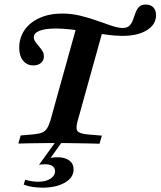

<svg xmlns="http://www.w3.org/2000/svg" viewBox="-20 -643 719 860"><path d="M170.2 197.6Q145.2 197.6 123.8 194Q102.4 190.3 86.3 183.9L92.7 162.1Q105.6 166.1 120.6 168.5Q135.5 171 150.8 171Q184.7 171 205.6 157.7Q226.6 144.4 226.6 123.4Q226.6 108.9 214.9 100.8Q203.2 92.7 182.3 92.7Q174.2 92.7 166.9 93.5Q159.7 94.4 154.8 95.2L237.9 -20.2H266.9L206.5 64.5Q213.7 62.9 221.4 62.1Q229 61.3 237.1 61.3Q271 61.3 290.3 75.8Q309.7 90.3 309.7 116.1Q309.7 152.4 270.6 175Q231.5 197.6 170.2 197.6ZM233.1 -201.6 326.6 -537.1 441.9 -511.3 355.6 -201.6ZM236.3 -2.4Q206.5 -2.4 175.4 -2Q144.4 -1.6 115.3 -1.2Q86.3 -0.8 62.1 0L72.6 -36.3L129.8 -41.1Q154.8 -43.5 169 -49.6Q183.1 -55.6 191.1 -68.5Q199.2 -81.5 206.5 -105.6L233.1 -201.6H355.6L329 -105.6Q318.5 -70.2 325.8 -57.7Q333.1 -45.2 369.4 -41.1L436.3 -35.5L425.8 0.8Q406.5 0 383.5 -0.4Q360.5 -0.8 335.9 -1.2Q311.3 -1.6 285.9 -2Q260.5 -2.4 236.3 -2.4H238.7ZM129 -350Q100.8 -350 83.5 -371.4Q66.1 -392.7 66.1 -429Q66.1 -474.2 90.3 -508.9Q114.5 -543.5 158.1 -562.9Q201.6 -582.3 258.9 -582.3Q300 -582.3 339.9 -572.6Q379.8 -562.9 415.7 -550Q451.6 -537.1 480.6 -527.4Q509.7 -517.7 529 -517.7Q550 -517.7 560.1 -528.2Q570.2 -538.7 575.8 -554.4Q581.5 -570.2 587.1 -585.9Q592.7 -601.6 602.8 -612.1Q612.9 -622.6 633.1 -622.6Q654.8 -622.6 666.9 -609.7Q679 -596.8 679 -575Q679 -533.1 637.9 -507.7Q596.8 -482.3 529 -482.3Q499.2 -482.3 461.3 -487.1Q423.4 -491.9 382.7 -498.8Q341.9 -505.6 302.8 -510.5Q263.7 -515.3 230.6 -515.3Q183.1 -515.3 157.3 -505.2Q131.5 -495.2 131.5 -475.8Q131.5 -466.1 138.3 -456Q145.2 -446 154 -435.9Q162.9 -425.8 169.8 -414.9Q176.6 -404 176.6 -390.3Q176.6 -372.6 163.7 -361.3Q150.8 -350 129 -350Z"/></svg>

Font: Playfair 9pt
Style: Bold Italic
Weight: 700
Italic angle: -15.6°
Designer: Claus Eggers Sørensen
Foundry: Claus Eggers Sørensen
Version: Version 2.203